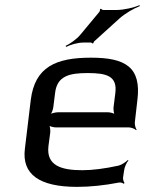

<svg xmlns="http://www.w3.org/2000/svg" viewBox="-20 -719 575 749"><path d="M335 -494C198 -494 116 -458 100 -329L77 -138C65 -39 133 10 281 10C333 10 388 4 445 -7C451 -8 460 -5 462 -2L466 -5C463 -8 459 -20 460 -26L464 -53C465 -66 474 -85 481 -93L479 -95C472 -88 455 -76 443 -73C388 -61 341 -55 301 -55C219 -55 160 -73 169 -149L176 -202C177 -211 175 -228 171 -233L168 -231C173 -226 189 -222 198 -222H483C492 -222 507 -216 511 -211L513 -213C509 -218 505 -233 506 -242L516 -329C532 -458 468 -494 335 -494ZM322 -434C395 -434 438 -423 430 -357L423 -301C422 -292 424 -275 428 -270L430 -272C426 -277 410 -281 401 -281H206C197 -281 179 -277 173 -272L175 -270C181 -275 187 -292 188 -301L195 -357C203 -423 251 -434 322 -434ZM434 -680H383C380 -680 375 -683 374 -685L370 -683C371 -681 369 -674 367 -672L293 -583C278 -565 251 -547 236 -540L238 -536C253 -544 283 -553 305 -553H334C336 -553 341 -551 340 -549L345 -551C344 -552 346 -557 349 -559L445 -646C468 -667 504 -687 525 -695V-699C504 -690 464 -680 434 -680Z"/></svg>

Font: Gamestation Storm Oblique 
Style: Italic
Weight: 400
Designer: Jonas Hecksher
Foundry: Jonas Hecksher, Playtypeª, e-types AS
Version: Version 1.003